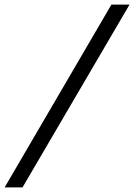

<svg xmlns="http://www.w3.org/2000/svg" viewBox="-95 -763 585 838"><path d="M-74.8 55 391.3 -743H470.4L3.2 55Z"/></svg>

Font: Saira Thin
Style: Italic
Weight: 100
Italic angle: -12°
Designer: Hector Gatti with collaboration of the Omnibus-Type team
Foundry: Omnibus-Type
Version: Version 1.101